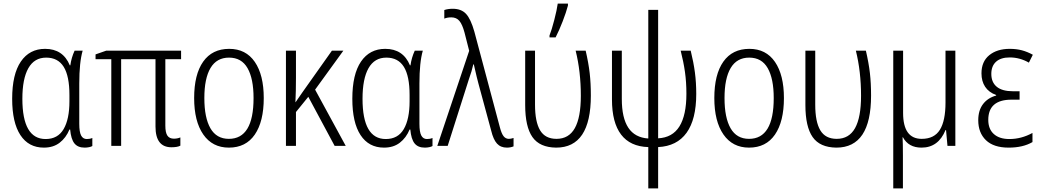

<svg xmlns="http://www.w3.org/2000/svg" viewBox="-20 -815 5822 1073"><path d="M48 -263Q48 -400 96.5 -471Q145 -542 232 -542Q332 -542 370 -450H373Q379 -493 397 -532H442Q423 -467 423 -348V-123Q423 -77 433.5 -57.5Q444 -38 465 -38Q483 -38 496 -44V1Q490 5 478 7.5Q466 10 453 10Q415 10 396 -13.5Q377 -37 372 -91H368Q349 -45 313.5 -17.5Q278 10 225 10Q140 10 94 -60Q48 -130 48 -263ZM368 -249V-284Q368 -390 336 -441.5Q304 -493 238 -493Q172 -493 138.5 -434Q105 -375 105 -263Q105 -38 235 -38Q303 -38 335.5 -93.5Q368 -149 368 -249Z M988 -47V-1Q972 8 938 8Q849 8 849 -108V-484H657V0H602V-484H514V-511L574 -532H992V-484H904V-113Q904 -74 915.5 -57Q927 -40 952 -40Q971 -40 988 -47Z M1259 10Q1167 10 1116 -63.5Q1065 -137 1065 -267Q1065 -399 1115.5 -470.5Q1166 -542 1261 -542Q1354 -542 1404 -469Q1454 -396 1454 -267Q1454 -136 1404 -63Q1354 10 1259 10ZM1259 -39Q1397 -39 1397 -267Q1397 -375 1363.5 -434Q1330 -493 1260 -493Q1191 -493 1156.5 -435Q1122 -377 1122 -267Q1122 -157 1156 -98Q1190 -39 1259 -39Z M1741 -314 1912 0H1850L1703 -274L1634 -189V0H1578V-532H1634V-380Q1634 -306 1631 -244H1632L1670 -299L1835 -532H1899Z M1949 -263Q1949 -400 1997.5 -471Q2046 -542 2133 -542Q2233 -542 2271 -450H2274Q2280 -493 2298 -532H2343Q2324 -467 2324 -348V-123Q2324 -77 2334.5 -57.5Q2345 -38 2366 -38Q2384 -38 2397 -44V1Q2391 5 2379 7.5Q2367 10 2354 10Q2316 10 2297 -13.5Q2278 -37 2273 -91H2269Q2250 -45 2214.5 -17.5Q2179 10 2126 10Q2041 10 1995 -60Q1949 -130 1949 -263ZM2269 -249V-284Q2269 -390 2237 -441.5Q2205 -493 2139 -493Q2073 -493 2039.5 -434Q2006 -375 2006 -263Q2006 -38 2136 -38Q2204 -38 2236.5 -93.5Q2269 -149 2269 -249Z M2602 -531 2576 -633Q2564 -678 2547.5 -698Q2531 -718 2502 -718Q2480 -718 2463 -711V-759Q2484 -766 2510 -766Q2558 -766 2584.5 -737.5Q2611 -709 2631 -638L2774 -102Q2783 -68 2794.5 -53.5Q2806 -39 2824 -39Q2835 -39 2850 -44V3Q2833 10 2813 10Q2778 10 2757.5 -12.5Q2737 -35 2725 -85L2654 -347L2644 -386Q2633 -430 2628 -455H2625Q2617 -418 2600 -371L2482 0H2424Z M2915 -228V-532H2970V-230Q2970 -134 2998.5 -86.5Q3027 -39 3090 -39Q3159 -39 3192.5 -99Q3226 -159 3226 -280Q3226 -415 3197 -532H3253Q3269 -463 3275.5 -406.5Q3282 -350 3282 -281Q3282 10 3088 10Q2996 9 2955.5 -49Q2915 -107 2915 -228ZM3051 -617Q3063 -647 3077.5 -703Q3092 -759 3097 -795H3154V-784Q3144 -746 3124.5 -695.5Q3105 -645 3085 -606H3051Z M3658 -42Q3738 -46 3777 -108.5Q3816 -171 3816 -291Q3816 -356 3808 -412.5Q3800 -469 3784 -532H3840Q3856 -467 3863.5 -410.5Q3871 -354 3871 -290Q3871 -148 3817 -73Q3763 2 3658 7V238H3603V7Q3502 4 3451 -63Q3400 -130 3400 -259V-532H3455V-262Q3455 -156 3491.5 -101Q3528 -46 3603 -41V-760H3658Z M4166 10Q4074 10 4023 -63.5Q3972 -137 3972 -267Q3972 -399 4022.5 -470.5Q4073 -542 4168 -542Q4261 -542 4311 -469Q4361 -396 4361 -267Q4361 -136 4311 -63Q4261 10 4166 10ZM4166 -39Q4304 -39 4304 -267Q4304 -375 4270.5 -434Q4237 -493 4167 -493Q4098 -493 4063.5 -435Q4029 -377 4029 -267Q4029 -157 4063 -98Q4097 -39 4166 -39Z M4481 -228V-532H4536V-230Q4536 -134 4564.5 -86.5Q4593 -39 4656 -39Q4725 -39 4758.5 -99Q4792 -159 4792 -280Q4792 -415 4763 -532H4819Q4835 -463 4841.5 -406.5Q4848 -350 4848 -281Q4848 10 4654 10Q4562 9 4521.5 -49Q4481 -107 4481 -228Z M5319 0H5275L5267 -88H5264Q5224 10 5130 10Q5057 10 5026 -48H5024Q5026 -16 5026 54V238H4972V-532H5027V-184Q5027 -39 5131 -39Q5201 -39 5232.5 -89.5Q5264 -140 5264 -242V-532H5319Z M5678 -258H5633Q5503 -258 5503 -145Q5503 -94 5534 -66Q5565 -38 5621 -38Q5688 -38 5750 -72V-21Q5697 10 5617 10Q5533 10 5490 -31.5Q5447 -73 5447 -143Q5447 -198 5473.5 -233Q5500 -268 5547 -281V-284Q5506 -299 5485.5 -330Q5465 -361 5465 -405Q5465 -471 5508.5 -506.5Q5552 -542 5623 -542Q5660 -542 5690.5 -534Q5721 -526 5752 -509L5730 -465Q5679 -494 5623 -494Q5573 -494 5546.5 -470Q5520 -446 5520 -402Q5520 -355 5550.5 -330Q5581 -305 5641 -305H5678Z"/></svg>

Font: Noto Sans Display Light Narrow
Style: Regular
Weight: 300
Width: 4
Designer: Monotype Design team
Foundry: Monotype Imaging Inc.
Version: Version 1.000